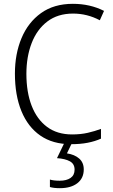

<svg xmlns="http://www.w3.org/2000/svg" viewBox="-20 -744 592 1004"><path d="M362 -673Q282 -673 227.5 -631.5Q173 -590 145.5 -518.5Q118 -447 118 -358Q118 -262 145.5 -191Q173 -120 226 -80.5Q279 -41 357 -41Q402 -41 439 -49.5Q476 -58 508 -70V-19Q477 -5 438.5 2.5Q400 10 351 10Q256 10 191 -35Q126 -80 92 -163Q58 -246 58 -359Q58 -462 92.5 -544.5Q127 -627 194.5 -675.5Q262 -724 361 -724Q451 -724 524 -687L502 -638Q436 -673 362 -673ZM418 142Q418 188 384.5 214Q351 240 293 240Q261 240 241 234V195Q261 201 292 201Q328 201 349 186.5Q370 172 370 143Q370 113 345.5 99.5Q321 86 278 83L318 0H358L330 58Q370 64 394 85Q418 106 418 142Z"/></svg>

Font: Noto Sans Kannada SemiCondensed Light
Style: Regular
Weight: 300
Width: 4
Designer: Jelle Bosma - Monotype Design Team
Foundry: Monotype Imaging Inc.
Version: Version 2.005; ttfautohint (v1.8.4.7-5d5b)